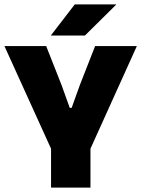

<svg xmlns="http://www.w3.org/2000/svg" viewBox="-20 -847 638 867"><path d="M218 -159 0 -639H188.5L257.5 -464L295 -360H303.5L341 -464L409.5 -639H598L381 -159ZM210.5 0V-320H388.5V0ZM317.5 -827H504V-825.5L363.5 -686.5H210.5V-688Z"/></svg>

Font: Anek Odia ExtraBold
Style: Regular
Weight: 800
Designer: Yesha Goshar & Mahesh Sahu (Odia), Yesha Goshar (Latin)
Foundry: Ek Type
Version: Version 1.003